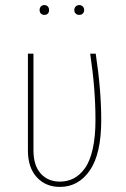

<svg xmlns="http://www.w3.org/2000/svg" viewBox="-20 -732 500 762"><path d="M155.8 -711.9Q164.6 -711.9 169.7 -706.3Q174.8 -700.7 174.8 -691.9Q174.8 -683.1 169.7 -678Q164.6 -672.9 155.8 -672.9Q147.5 -672.9 142.3 -678.2Q137.2 -683.6 137.2 -691.9Q137.2 -700.7 142.3 -706.3Q147.5 -711.9 155.8 -711.9ZM294.9 -711.9Q303.2 -711.9 308.6 -706.1Q314 -700.2 314 -691.9Q314 -683.6 308.6 -678.2Q303.2 -672.9 294.9 -672.9Q285.6 -672.9 280.3 -678.2Q274.9 -683.6 274.9 -691.9Q274.9 -700.7 280.5 -706.3Q286.1 -711.9 294.9 -711.9ZM359.9 -519Q381.8 -374 381.8 -255.9Q381.8 -121.6 336.7 -55.9Q291.5 9.8 217.8 9.8Q161.1 9.8 126 -28.6Q90.8 -66.9 90.8 -134.8V-519H112.8V-136.2Q112.8 -75.2 141.6 -43.2Q170.4 -11.2 217.8 -11.2Q247.6 -11.2 272.2 -23.9Q296.9 -36.6 316.9 -64.2Q336.9 -91.8 347.9 -140.4Q358.9 -189 358.9 -255.9Q358.9 -380.4 337.9 -519Z"/></svg>

Font: Fira Sans Compressed Thin
Style: Regular
Weight: 100
Width: 1
Designer: Carrois Corporate & Edenspiekermann AG
Foundry: Carrois Corporate GbR & Edenspiekermann AG
Version: Version 4.203;PS 004.203;hotconv 1.0.88;makeotf.lib2.5.64775